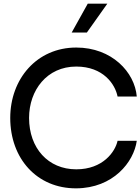

<svg xmlns="http://www.w3.org/2000/svg" viewBox="-20 -1020 768 1050"><path d="M460 -1000 372 -842H455L567 -1000ZM397 10C599 9 712 -134 728 -250H623C610 -190 543 -94 397 -94C243 -94 139 -210 139 -375C139 -527 237 -656 397 -656C545 -656 610 -559 623 -492H728C717 -625 592 -760 397 -760C181 -760 36 -588 36 -375C36 -153 182 11 397 10Z"/></svg>

Font: Oakes Medium
Style: Regular
Weight: 500
Designer: Samuel Oakes
Foundry: Samuel Oakes
Version: Version 1.003;PS 001.003;hotconv 1.0.88;makeotf.lib2.5.64775